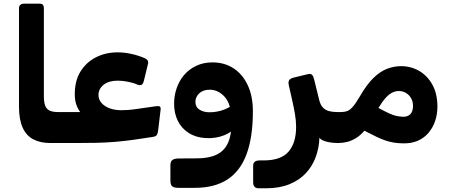

<svg xmlns="http://www.w3.org/2000/svg" viewBox="-20 -770 2443 1042"><path d="M308.1 6.2H253.9Q198.4 6.2 160.2 -14.1Q122 -34.4 102.6 -78.3Q83.1 -122.1 83.1 -191.3V-726.2Q83.1 -737.2 90.4 -743.6Q97.6 -750 109.1 -750H197Q208.1 -750 213.1 -743.5Q218.1 -737 218.1 -727V-246.9Q218.1 -212.7 226.1 -194.3Q234.1 -175.9 251.2 -168.9Q268.2 -161.9 295 -161.9H323.1Q338.1 -161.9 338.1 -146.9V-23.8Q338.1 6.2 308.1 6.2Z M309.5 6.2Q300.2 6.2 296.6 0.7Q293 -4.8 293 -11.8V-134.9Q293 -148.9 301 -155.4Q309 -161.9 323 -161.9H485L466.8 -116.2Q448.3 -127.1 429.6 -145Q411 -162.9 398.4 -191.1Q385.8 -219.2 385.8 -259Q385.8 -331.6 417 -382.1Q448.3 -432.5 501 -459.2Q553.7 -485.9 617.5 -485.9Q654.4 -485.9 691.5 -477.8Q728.6 -469.7 763.1 -455.4Q775.2 -450.6 780.9 -442.3Q786.5 -434 782.7 -421.6L761.1 -332.5Q756.5 -313.9 748.3 -309.7Q740.1 -305.5 725 -310.9Q705 -320.4 675.1 -326.3Q645.2 -332.2 619.1 -332.2Q570.2 -332.2 542.4 -310.1Q514.5 -288 514.5 -253.5Q514.5 -230.9 530.1 -212.2Q545.7 -193.5 573.8 -182.7Q601.9 -171.9 637.5 -171.9Q654.4 -171.9 674.1 -173.1Q693.7 -174.4 722.7 -178.7L827.4 -193.7Q840.9 -195.7 847.2 -191.7Q853.5 -187.7 851.5 -173.7L838.2 -61.3Q836.6 -47.5 831.7 -38.4Q826.7 -29.4 808.5 -26.8L702.2 -11Q650.7 -3.9 602.4 0Q554 3.9 503.7 5.1Q453.4 6.2 393.2 6.2Z M947 249.4Q926.4 249.4 915.6 241.7Q904.8 234 904.8 209V125.8Q904.8 106.5 915.6 98.3Q926.4 90 951.4 90L1048.2 89.4Q1127.6 88.8 1170.3 61.1Q1213 33.5 1227.5 -24Q1242 -81.5 1235.9 -169.4L1352.4 -166.1Q1352.4 -24.6 1317.8 67.6Q1283.2 159.8 1213.4 204.6Q1143.6 249.4 1037.6 249.4ZM1232 -166.2Q1224.5 -222 1191.4 -252.6Q1158.4 -283.1 1118.5 -283.1Q1093.4 -283.1 1075.9 -273.6Q1058.5 -264 1049.5 -248.9Q1040.5 -233.9 1040.5 -216.7Q1040.5 -188.6 1062.9 -174.7Q1085.2 -160.7 1117 -160.7Q1159.5 -160.7 1198 -175.8Q1236.5 -190.9 1252.7 -210.6L1264 -88.1Q1243.6 -54.9 1197.5 -36.2Q1151.4 -17.5 1095.8 -20.6Q1042.6 -23.7 1004.1 -48.4Q965.6 -73 945.2 -114Q924.8 -155 924.8 -207Q924.8 -250.5 938.6 -290.9Q952.4 -331.2 979 -362.7Q1005.6 -394.1 1044.7 -412.7Q1083.7 -431.4 1133.2 -431.4Q1198.4 -431.4 1247.4 -399.3Q1296.5 -367.2 1324.4 -307.9Q1352.4 -248.5 1352.4 -166.1Z M1384.5 251.9Q1368.2 251.9 1361.1 243.2Q1353.9 234.6 1353.9 220.5V128.8Q1353.9 114.4 1363.1 107.5Q1372.4 100.6 1388.4 100.6H1410.8Q1505 100.6 1546 52.9Q1587 5.3 1587 -80.9Q1587 -115.7 1580.6 -152.2Q1574.1 -188.7 1566.6 -221.9L1546.9 -309.6Q1543.6 -326.7 1549.9 -335.6Q1556.1 -344.5 1575.9 -349.4L1648 -366.9Q1663.2 -370.7 1669.9 -366.6Q1676.6 -362.5 1679.9 -354.3Q1683.2 -346.1 1685.5 -336.4L1712.6 -226.2Q1719.1 -200.6 1732.3 -186.6Q1745.5 -172.5 1764.9 -167.2Q1784.4 -161.9 1810.2 -161.9H1829Q1845.1 -161.9 1845.1 -146.9V-23.8Q1845.1 6.2 1815.1 6.2Q1779.4 6.2 1750.6 -1.6Q1721.7 -9.5 1713.7 -22.6Q1711.5 33.6 1693.1 83.3Q1674.7 133 1638.9 170.9Q1603.1 208.7 1549.4 230.3Q1495.7 251.9 1422.6 251.9Z M2166 8Q2139 7.4 2117.1 3.8Q2095.1 0.1 2072.6 -7.3Q2050.1 -14.8 2022.8 -27.8Q1995.4 -40.8 1957.5 -60.8Q1936.3 -35.3 1912.2 -20.6Q1888.1 -5.9 1863.6 0.2Q1839.1 6.2 1815 6.2Q1800 6.2 1800 -8.8V-131.9Q1800 -161.9 1830 -161.9Q1849.5 -161.9 1864.1 -167.2Q1878.8 -172.6 1894.6 -190.4Q1910.4 -208.2 1931.9 -245.2Q1969.6 -310.7 2006.3 -346.5Q2043 -382.2 2080.5 -396.6Q2118 -411 2156.9 -411Q2210 -411 2254.9 -385.1Q2299.7 -359.1 2326.8 -310.1Q2353.9 -261.1 2353.9 -191Q2353.9 -150.9 2341.9 -114.5Q2329.9 -78.1 2306.2 -49.8Q2282.5 -21.5 2247.4 -6.1Q2212.2 9.2 2166 8ZM2168.4 -136.4Q2191.4 -135.7 2206.2 -149.6Q2221 -163.5 2221.4 -193.7Q2221.8 -218 2211.5 -236.3Q2201.3 -254.6 2183.7 -265.3Q2166.1 -276 2144.6 -276Q2126.5 -276 2109.1 -267.6Q2091.6 -259.1 2073.6 -239.4Q2055.6 -219.7 2033.6 -184.2Q2070.1 -164.5 2093 -154.2Q2115.9 -143.9 2133.2 -140.4Q2150.5 -137 2168.4 -136.4Z"/></svg>

Font: Rubik Light
Style: Italic
Weight: 300
Italic angle: -12°
Designer: Hubert and Fischer
Foundry: Hubert and Fischer
Version: Version 2.300;gftools[0.9.30]